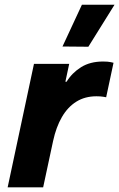

<svg xmlns="http://www.w3.org/2000/svg" viewBox="-20 -804 512 824"><path d="M165.2 0H12.8L125.8 -530H277L260.6 -453.2H265.8Q288.8 -491 327.7 -515.5Q366.6 -540 422.4 -540Q443.6 -540 455.4 -537.3Q467.2 -534.6 467.2 -534.6L435.6 -386.6Q435.6 -386.6 423.7 -388.7Q411.8 -390.8 393.8 -390.8Q344.8 -390.8 307.8 -367.8Q270.8 -344.8 245.8 -301.8Q220.8 -258.8 207.8 -198.6ZM471.6 -783.8 359.2 -603.4 248.2 -604.4 331.6 -783.8Z"/></svg>

Font: Be Vietnam Pro Variable Thin
Style: Italic
Weight: 100
Italic angle: -12°
Designer: Lam Bao, Tony Le, Vietanh Nguyen
Foundry: Yellow Type Foundry
Version: Version 1.002